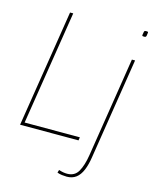

<svg xmlns="http://www.w3.org/2000/svg" viewBox="-134 -799 889 1108"><g transform="rotate(15 310.0 -245.0)"><path d="M36 0 147 -700H166L58 -19H388L385 0ZM601 -710Q607 -710 609.5 -709Q612 -708 611 -702Q610 -690 608.5 -684.5Q607 -679 604 -677.5Q601 -676 594 -676Q590 -676 586.5 -677Q583 -678 584 -684Q586 -696 587 -701.5Q588 -707 591 -708.5Q594 -710 601 -710ZM581 -530 486 71Q479 119 465 152.5Q451 186 428.5 203Q406 220 373 220Q361 220 344.5 218Q328 216 316 211L321 194Q336 199 348 201Q360 203 371 203Q416 203 437 166Q458 129 468 66L562 -530Z"/></g></svg>

Font: Georama ExtraCondensed Thin Thin
Style: Italic
Weight: 250
Italic angle: -9°
Version: Version 1.001